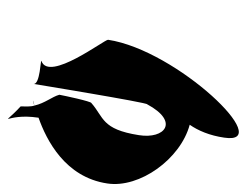

<svg xmlns="http://www.w3.org/2000/svg" viewBox="-86 -600 594 461"><g transform="rotate(90 210.5 -369.0)"><path d="M75 -332C74 -324 177 -190 126 -172C119 -170 183 -169 181 -153C181 -153 226 -428 230 -426C272 -504 314 -468 304 -406C290 -316 261 -322 227 -292C223 -292 209 -226 207 -215C212 -197 227 -181 233 -155C235 -155 236 -156 238 -157C236 -156 235 -156 233 -155C236 -146 235 -135 235 -122C290 -71 250 -84 262 -164V-165C316 -184 405 -229 420 -330C432 -408 361 -506 279 -528C293 -548 305 -576 310 -611C329 -736 100 -498 75 -332ZM221 -153C225 -152 230 -154 233 -155C229 -154 223 -153 221 -153Z"/></g></svg>

Font: Ampere
Style: SCUltCndIta
Weight: 400
Version: Version 1